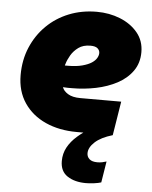

<svg xmlns="http://www.w3.org/2000/svg" viewBox="-53 -576 666 839"><g transform="rotate(5 279.5 -156.0)"><path d="M355 219Q306 219 274 198Q242 177 242 132Q242 99 257 71.5Q272 44 299 20.5Q326 -3 360.5 -23Q395 -43 434 -62L454 0Q403 15 377 39Q351 63 351 88Q351 104 362.5 114Q374 124 397 124Q408 124 418 122Q428 120 437 117L422 210Q410 214 390.5 216.5Q371 219 355 219ZM296 0Q219 0 159 -27Q99 -54 64.5 -105Q30 -156 30 -227Q30 -293 53.5 -348.5Q77 -404 118.5 -445Q160 -486 216 -508.5Q272 -531 338 -531Q393 -531 440.5 -512Q488 -493 517.5 -457.5Q547 -422 547 -372Q547 -324 522 -289Q497 -254 455.5 -232Q414 -210 363 -199.5Q312 -189 259 -189Q249 -189 239 -189Q229 -189 219 -190Q224 -174 244 -161.5Q264 -149 299 -149H478L454 0ZM219 -285Q222 -285 225 -285Q228 -285 231 -285Q269 -285 295 -292Q321 -299 336 -309Q351 -319 357.5 -330.5Q364 -342 364 -352Q364 -364 354.5 -372.5Q345 -381 323 -381Q291 -381 270.5 -366Q250 -351 238 -330.5Q226 -310 221 -292Q220 -290 219.5 -288Q219 -286 219 -285Z"/></g></svg>

Font: MuseoModerno Thin Black
Style: Italic
Weight: 900
Italic angle: -9°
Version: Version 1.003